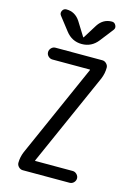

<svg xmlns="http://www.w3.org/2000/svg" viewBox="-140 -1033 780 1106"><g transform="rotate(15 250.0 -480.0)"><path d="M385.7 -960Q401.4 -960 409.2 -944.8Q417 -929.7 407.2 -917L345.7 -837.9Q308.6 -790 250 -790Q191.4 -790 154.3 -837.9L92.8 -917Q83 -929.7 90.3 -944.8Q97.7 -960 114.3 -960Q166 -960 196.3 -914.1L248 -831.1Q248 -830.1 250 -830.1Q252 -830.1 252 -831.1L303.7 -914.1Q334 -960 385.7 -960ZM88.9 -101.6 335 -657.2V-659.2Q335 -660.2 334 -660.2H110.4Q96.7 -660.2 85.9 -670.4Q75.2 -680.7 75.2 -694.8Q75.2 -709 85.4 -719.7Q95.7 -730.5 110.4 -730.5H389.6Q403.3 -730.5 414.1 -719.7Q424.8 -709 424.8 -695.3Q424.8 -661.1 411.1 -627.9L165 -73.2V-71.3Q165 -70.3 166 -70.3H389.6Q403.3 -70.3 414.1 -59.6Q424.8 -48.8 424.8 -35.2Q424.8 -21.5 414.6 -10.7Q404.3 0 389.6 0H110.4Q96.7 0 85.9 -10.7Q75.2 -21.5 75.2 -35.2Q75.2 -68.4 88.9 -101.6Z"/></g></svg>

Font: Rounded-X Mgen+ 1m regular
Style: Regular
Weight: 400
Designer: [Source Han Sans]
Ryoko NISHIZUKA  (kana & ideographs); Paul D. Hunt (Latin, Greek & Cyrillic); Wenlong ZHANG  (bopomofo
Version: Version 1.059.20150602